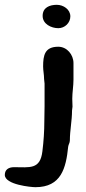

<svg xmlns="http://www.w3.org/2000/svg" viewBox="-138 -666 355 797"><path d="M39 -600C39 -566 75 -549 104 -549C131 -549 154 -571 154 -598C154 -627 125 -646 98 -646C68 -646 39 -635 39 -600ZM-118 60C-118 101 -8 111 9 111C116 111 136 32 145 -57C146 -66 152 -73 152 -83C152 -124 161 -165 161 -207C161 -213 163 -218 163 -223C163 -234 162 -245 162 -256C162 -282 167 -309 167 -335V-404C167 -439 140 -472 104 -472C48 -472 41 -437 41 -390C41 -373 45 -356 45 -338C45 -332 47 -325 47 -319V-225C47 -204 46 -183 46 -162C46 -121 43 -78 38 -38C29 39 -15 28 -80 28C-102 28 -118 38 -118 60Z"/></svg>

Font: ChillLongCangKaiShu ExtraBold
Style: Regular
Weight: 800
Version: Version 3.500;Glyphs 3.1.1 (3135)